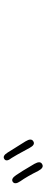

<svg xmlns="http://www.w3.org/2000/svg" viewBox="374 -1242 251 1040"><g transform="rotate(-90 500.0 -721.5)"><path d="M131 -619Q112 -608 95 -640Q64 -702 39 -737Q19 -766 35 -778Q52 -790 72 -760Q89 -736 133 -661Q151 -629 131 -619ZM255 -667Q236 -655 219 -688Q173 -773 165 -784Q142 -813 159 -824Q176 -836 195 -805L255 -709Q274 -678 255 -667Z"/></g></svg>

Font: Resource Han Rounded CN Light
Style: Regular
Weight: 300
Designer: Cyano Hao (round all glyphs); Ryoko NISHIZUKA 西塚涼子 (kana, bopomofo & ideographs); Paul D. Hunt (Latin, Greek & Cyrillic)
Foundry: Cyano Hao
Version: 0.990